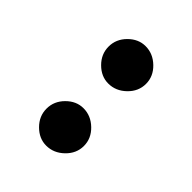

<svg xmlns="http://www.w3.org/2000/svg" viewBox="-15 -804 363 363"><g transform="rotate(-45 167.0 -622.0)"><path d="M34 -623Q34 -642 49 -657Q64 -672 84 -672Q104 -672 119 -657Q134 -642 134 -623Q134 -603 119 -587.5Q104 -572 84 -572Q64 -572 49 -587.5Q34 -603 34 -623ZM200 -623Q200 -642 215 -657Q230 -672 250 -672Q270 -672 285 -657Q300 -642 300 -623Q300 -603 285 -587.5Q270 -572 250 -572Q230 -572 215 -587.5Q200 -603 200 -623Z"/></g></svg>

Font: Ek Mukta
Style: Regular
Weight: 400
Designer: Girish Dalvi and Yashodeep Gholap
Foundry: Ek Type
Version: Version 2.538;PS 1.001;hotconv 16.6.51;makeotf.lib2.5.65220;